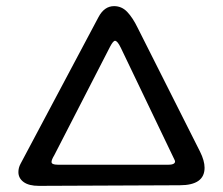

<svg xmlns="http://www.w3.org/2000/svg" viewBox="-20 -617 727 626"><path d="M40 -56Q40 -70 47 -83L301 -561Q320 -597 352 -597Q377 -597 395 -578Q413 -559 429 -526L632 -123Q647 -93 647 -70Q647 -13 566 -13L107 -11Q74 -11 57 -23.5Q40 -36 40 -56ZM530 -80Q543 -80 548 -84.5Q553 -89 549 -96L374 -461Q363 -484 355 -484Q349 -484 339 -465L157 -111Q148 -96 148 -89Q148 -80 168 -80Z"/></svg>

Font: Mali Medium
Style: Regular
Weight: 500
Version: Version 1.000; ttfautohint (v1.6)